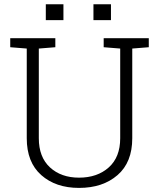

<svg xmlns="http://www.w3.org/2000/svg" viewBox="-20 -895 766 925"><path d="M29.3 0ZM246.6 -710.9V-667.5L167 -661.1V-229Q167 -138.2 220.7 -88.6Q274.4 -39.1 360.8 -39.1Q448.7 -39.1 503.9 -88.4Q559.1 -137.7 559.1 -229V-661.1L479.5 -667.5V-710.9H696.8V-667.5L617.2 -661.1V-229Q617.2 -112.8 546.1 -51.3Q475.1 10.3 360.8 10.3Q248.5 10.3 178.7 -51.5Q108.9 -113.3 108.9 -229V-661.1L29.3 -667.5V-710.9H108.9H167ZM514.6 -797.9H430.2V-874.5H514.6ZM285.6 -797.9H200.7V-874.5H285.6Z"/></svg>

Font: TypoPRO Roboto Slab
Style: Light
Weight: 300
Designer: Google
Version: Version 1.100263; 2013; ttfautohint (v0.94.20-1c74) -l 8 -r 